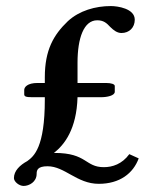

<svg xmlns="http://www.w3.org/2000/svg" viewBox="-20 -595 503 634"><path d="M160 -90H158C193 -117 233 -169 236 -274H314C333 -274 359 -279 359 -292V-311C359 -317 348 -321 330 -321H236V-388C236 -470 257 -528 301 -528C322 -528 332 -519 344 -506C355 -495 367 -486 381 -486C407 -486 425 -504 425 -530C425 -567 368 -575 346 -575C295 -575 242 -560 204 -525C157 -480 128 -430 128 -340V-321H104C70 -321 60 -307 60 -298V-284C60 -277 64 -274 86 -274H128V-266C128 -108 92 -79 70 -63C46 -50 26 -31 26 -7C26 5 43 19 58 19C76 19 101 6 101 -21C101 -33 104 -46 137 -46C194 -46 234 12 306 12C376 12 420 -23 438 -72L407 -86C383 -53 351 -43 323 -43C260 -43 268 -90 160 -90Z"/></svg>

Font: Libertinus Serif Semibold
Style: Regular
Weight: 600
Designer: Philipp H. Poll, Khaled Hosny
Foundry: Caleb Maclennan
Version: Version 7.050;RELEASE